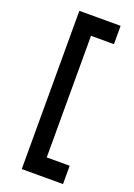

<svg xmlns="http://www.w3.org/2000/svg" viewBox="-171 -877 727 1044"><g transform="rotate(20 193.0 -355.0)"><path d="M204 -813.3V102.3H98V-813.3ZM336.7 -707.3H98V-813.3H336.7ZM336.7 102.3H98V-3.7H336.7Z"/></g></svg>

Font: FreesentationVF
Style: Regular
Weight: 400
Designer: glyphs from Roboto by Christian Robertson / Hangul glyphs from Noto Sans CJK(Source Han Sans) by Jang Soo-young and Kang
Foundry: PT&
Version: Version 2.001;Glyphs 3.3.1 (3343)